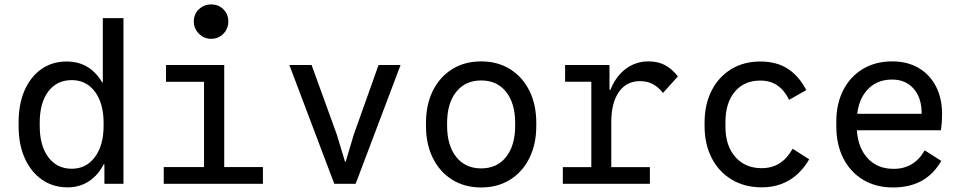

<svg xmlns="http://www.w3.org/2000/svg" viewBox="-20 -810 4240 846"><path d="M277.5 15.5Q214 15.5 165.2 -18.2Q116.5 -52 89.2 -112.8Q62 -173.5 62 -253.5V-271Q62 -352 88.5 -412.2Q115 -472.5 162.8 -505.8Q210.5 -539 273.5 -539Q326.5 -539 365.8 -514.8Q405 -490.5 430 -447H433V-730H524V0H440V-86H436.5Q413 -38.5 372 -11.5Q331 15.5 277.5 15.5ZM296 -66.5Q360 -66.5 398.2 -118Q436.5 -169.5 436.5 -256V-268Q436.5 -354.5 398.5 -405.8Q360.5 -457 296 -457Q230.5 -457 192.8 -407Q155 -357 155 -268.5V-255.5Q155 -168 193 -117.2Q231 -66.5 296 -66.5Z M879 -30V-523.5H968V-30ZM701.5 0V-74H1138.5V0ZM711.5 -449.5V-523.5H941V-449.5ZM910.5 -639Q879 -639 856.5 -661.5Q834 -684 834 -715.5Q834 -748 856.5 -769.2Q879 -790.5 910.5 -790.5Q943 -790.5 964.5 -769Q986 -747.5 986 -715Q986 -684 964.5 -661.5Q943 -639 910.5 -639Z M1453 0 1255 -523.5H1353L1464.5 -216L1500 -98H1503.5L1538.5 -216L1648 -523.5H1745L1547 0Z M1857 -255V-268.5Q1857 -349.5 1887.5 -410.5Q1918 -471.5 1972.8 -505.5Q2027.5 -539.5 2100 -539.5Q2172.5 -539.5 2227.2 -505.5Q2282 -471.5 2312.5 -410.5Q2343 -349.5 2343 -268.5V-255Q2343 -174.5 2312.5 -113.2Q2282 -52 2227.2 -18Q2172.5 16 2100 16Q2027.5 16 1972.8 -18Q1918 -52 1887.5 -113.2Q1857 -174.5 1857 -255ZM2250 -256.5V-267Q2250 -355 2210 -405.2Q2170 -455.5 2100.2 -455.5Q2030.5 -455.5 1990.2 -405.2Q1950 -355 1950 -267V-256.5Q1950 -169 1990.2 -118.5Q2030.5 -68 2100.2 -68Q2170 -68 2210 -118.5Q2250 -169 2250 -256.5Z M2585.5 -30V-523.5H2665.5V-415H2670Q2694 -474.5 2737.8 -507Q2781.5 -539.5 2837.5 -539.5Q2878 -539.5 2908.8 -523.8Q2939.5 -508 2967 -473.5L2901.5 -400.5Q2878.5 -428.5 2854.5 -440.5Q2830.5 -452.5 2799.5 -452.5Q2740.5 -452.5 2707 -404.8Q2673.5 -357 2673.5 -273V-30ZM2460 0V-73.5H2843.5V0ZM2470 -450V-523.5H2628V-450Z M3337 15.5Q3261.5 15.5 3204.5 -18.5Q3147.5 -52.5 3116 -113.5Q3084.5 -174.5 3084.5 -255.5V-268.5Q3084.5 -349.5 3115.2 -410.2Q3146 -471 3201.5 -505Q3257 -539 3330 -539Q3402.5 -539 3452 -506.5Q3501.5 -474 3532.5 -413L3457 -370Q3437 -411.5 3405.8 -433.2Q3374.5 -455 3330 -455Q3259 -455 3217.8 -406Q3176.5 -357 3176.5 -272V-251Q3176.5 -168 3220 -118.5Q3263.5 -69 3336 -69Q3380.5 -69 3414 -89.8Q3447.5 -110.5 3472.5 -154.5L3545.5 -108Q3522.5 -68 3491 -40.2Q3459.5 -12.5 3420.8 1.5Q3382 15.5 3337 15.5Z M3915 16Q3839.5 16 3783.2 -17.8Q3727 -51.5 3696 -112.2Q3665 -173 3665 -254.5V-273.5Q3665 -353.5 3695.8 -413.2Q3726.5 -473 3782 -506.2Q3837.5 -539.5 3911.5 -539.5Q3978 -539.5 4027.2 -510.8Q4076.5 -482 4103.8 -429.8Q4131 -377.5 4131 -307.5Q4131 -288.5 4129.8 -270.8Q4128.5 -253 4126 -236H3721.5V-308.5H4041V-310.5Q4041 -379 4005.8 -419.2Q3970.5 -459.5 3910.5 -459.5Q3839.5 -459.5 3797.2 -409.2Q3755 -359 3755 -271V-257Q3755 -169 3798.8 -117.5Q3842.5 -66 3917.5 -66Q4008 -66 4054.5 -147.5L4127.5 -101Q4094 -42.5 4041 -13.2Q3988 16 3915 16Z"/></svg>

Font: Google Sans Code
Style: Regular
Weight: 400
Monospace: yes
Designer: Google Sans Code Authors
Foundry: Google LLC
Version: Version 6.000